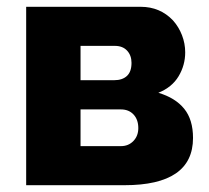

<svg xmlns="http://www.w3.org/2000/svg" viewBox="-20 -545 614 565"><path d="M57 0H346Q548 0 548 -139Q548 -193 522 -225Q496 -257 446 -272Q486 -288 505.5 -320.5Q525 -353 525 -391Q525 -417 515.5 -441.5Q506 -466 489 -485Q451 -525 394 -525H57ZM217 -410H318Q341 -410 354 -396Q367 -382 367 -360Q367 -334 353.5 -321.5Q340 -309 316 -309H217ZM217 -223H336Q359 -223 373 -208Q387 -193 387 -168Q387 -145 372.5 -130Q358 -115 336 -115H217Z"/></svg>

Font: RT Raleway ExtraBold
Style: Regular
Weight: 400
Designer: Matt McInerney, Pablo Impallari, Rodrigo Fuenzalida — Edited by Milan Moffatt in April 2016
Foundry: Matt McInerney, Pablo Impallari, Rodrigo Fuenzalida — Edited by Milan Moffatt in April 2016
Version: Version 3.001